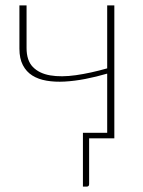

<svg xmlns="http://www.w3.org/2000/svg" viewBox="-20 -513 532 712"><path d="M404 -493V0H310.5V169.5Q310.5 179 301.5 179H287.5V-20.5H377.5V-240Q336.5 -228 296.2 -220.2Q256 -212.5 219.8 -210.5Q183.5 -208.5 152.8 -213.8Q122 -219 99.8 -233Q77.5 -247 64.8 -271.5Q52 -296 52 -332.5V-493H78.5V-335Q78.5 -288.5 102 -264.5Q125.5 -240.5 166.2 -233.5Q207 -226.5 261.5 -234.2Q316 -242 377.5 -259.5V-493Z"/></svg>

Font: Lato 2
Style: Regular
Weight: 200
Designer: Lukasz Dziedzic with Adam Twardoch and Botio Nikoltchev
Foundry: tyPoland Lukasz Dziedzic
Version: Version 2.015; 2015-08-06; http://www.latofonts.com/